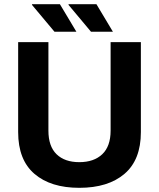

<svg xmlns="http://www.w3.org/2000/svg" viewBox="-20 -888 762 920"><path d="M360 12Q223 12 145 -55Q67 -122 67 -255V-686H212V-262Q212 -187 251 -149Q290 -111 360 -111Q430 -111 470 -149Q510 -187 510 -262V-686H655V-255Q655 -122 576.5 -55Q498 12 360 12ZM416 -736 308 -865 309 -868H442L521 -736ZM241 -736 133 -865 134 -868H267L346 -736Z"/></svg>

Font: Archivo VF Beta
Style: Regular
Weight: 400
Designer: Hector Gatti
Foundry: Omnibus-Type
Version: Version 1.002